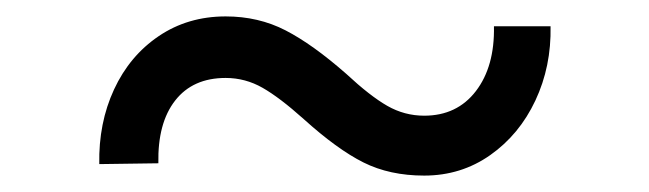

<svg xmlns="http://www.w3.org/2000/svg" viewBox="-20 -411 791 234"><path d="M497 -197Q455 -197 423 -213Q391 -229 350 -266Q321 -292 300 -304Q279 -316 255 -316Q215 -316 193.5 -288.5Q172 -261 173 -212L101 -211Q100 -261 119 -302Q138 -343 173.5 -367Q209 -391 255 -391Q295 -391 328 -374Q361 -357 402 -321Q431 -294 452 -282Q473 -270 497 -270Q537 -270 560 -300Q583 -330 582 -379H651Q652 -330 632.5 -288.5Q613 -247 577.5 -222Q542 -197 497 -197Z"/></svg>

Font: Freesentation 4 Regular
Style: Regular
Weight: 400
Designer: glyphs from Roboto by Christian Robertson / Hangul glyphs from Noto Sans CJK(Source Han Sans) by Jang Soo-young and Kang
Foundry: PT&
Version: Version 2.001